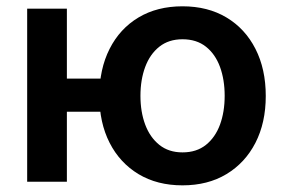

<svg xmlns="http://www.w3.org/2000/svg" viewBox="-20 -568 892 600"><path d="M64.9 0V-541H189V0ZM155.8 -218.8V-322.3H335.9V-218.8ZM550.3 11.2Q471.2 11.2 412.8 -23.9Q354.5 -59.1 322.5 -121.8Q290.5 -184.6 290.5 -268.1Q290.5 -352.1 322.5 -415.3Q354.5 -478.5 412.8 -513.4Q471.2 -548.3 550.3 -548.3Q629.4 -548.3 687.7 -513.4Q746.1 -478.5 778.3 -415.3Q810.5 -352.1 810.5 -268.1Q810.5 -184.6 778.3 -121.8Q746.1 -59.1 687.7 -23.9Q629.4 11.2 550.3 11.2ZM550.3 -91.8Q594.2 -91.8 623.5 -115.2Q652.8 -138.7 667.5 -178.5Q682.1 -218.3 682.1 -268.6Q682.1 -318.8 667.5 -358.9Q652.8 -398.9 623.5 -422.1Q594.2 -445.3 550.3 -445.3Q507.3 -445.3 478 -422.1Q448.7 -398.9 433.8 -358.9Q418.9 -318.8 418.9 -268.6Q418.9 -218.3 433.8 -178.5Q448.7 -138.7 478 -115.2Q507.3 -91.8 550.3 -91.8Z"/></svg>

Font: Inter 17pt SemiBold
Style: Regular
Weight: 600
Version: Version 4.001;git-66647c0bb